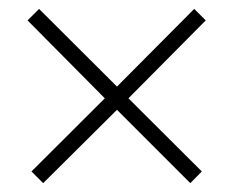

<svg xmlns="http://www.w3.org/2000/svg" viewBox="-20 -459 526 432"><path d="M417 -439 442.9 -413.1 269 -237.8 434.1 -73.2 408.2 -46.9 243.2 -211.9 77.1 -46.9 50.8 -73.2 215.8 -237.8 42 -413.1 67.9 -439 243.2 -264.2Z"/></svg>

Font: Wesal
Style: Regular
Weight: 300
Designer: Ahmed zaza
Foundry: Ahmed zaza
Version: Version 2.01